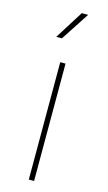

<svg xmlns="http://www.w3.org/2000/svg" viewBox="-140 -980 577 1027"><g transform="rotate(15 148.5 -466.5)"><path d="M163.6 0V-649.9H134.3V0ZM177.7 -933.1 78.6 -775.4H109.9L212.9 -933.1Z"/></g></svg>

Font: Estedad VF
Style: Regular
Weight: 100
Designer: Amin Abedi
Version: Version 7.3